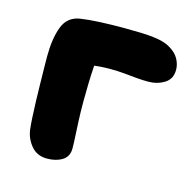

<svg xmlns="http://www.w3.org/2000/svg" viewBox="-85 -609 699 703"><g transform="rotate(15 265.0 -257.5)"><path d="M152 10Q114 10 91.5 -17Q69 -44 65 -79Q63 -97 61.5 -124Q60 -151 59 -183Q58 -215 57.5 -246.5Q57 -278 56.5 -305.5Q56 -333 56 -352Q56 -418 72.5 -463Q89 -508 135 -516Q167 -521 210 -523Q253 -525 299 -525Q333 -525 367 -524Q401 -523 430.5 -518Q460 -513 479 -501Q503 -487 514 -467Q525 -447 525 -426Q525 -391 498 -374.5Q471 -358 437 -358Q416 -358 393.5 -360Q371 -362 346 -364.5Q321 -367 291 -367Q251 -367 219 -361.5Q187 -356 151 -348L235 -415Q233 -390 231 -359.5Q229 -329 228 -295.5Q227 -262 227 -226Q227 -188 228.5 -154.5Q230 -121 231.5 -94Q233 -67 233 -50Q233 -19 209.5 -4.5Q186 10 152 10Z"/></g></svg>

Font: Shantell Sans ExtraBold
Style: Regular
Weight: 800
Designer: Stephen Nixon, Anya Danilova, Shantell Martin
Foundry: Arrow Type
Version: Version 1.011;[c5ecc13dd]